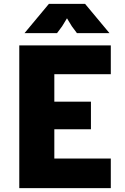

<svg xmlns="http://www.w3.org/2000/svg" viewBox="-20 -966 640 986"><path d="M549 -733H79V0H549V-152H259V-302H447V-444H259V-585H549ZM106 -796H273L299 -831L324 -872L349 -831L375 -796H542L417 -946H231Z"/></svg>

Font: Kreadon Extra Bold
Style: Regular
Weight: 800
Designer: kohakuno
Foundry: StudioGnu
Version: Version 1.000;Glyphs 3.1.2 (3151)